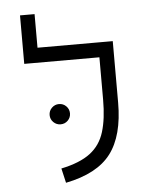

<svg xmlns="http://www.w3.org/2000/svg" viewBox="-53 -778 692 834"><g transform="rotate(-5 293.0 -361.0)"><path d="M393.1 -585.9H457V-318.4Q457 -173.8 397.9 -95.9Q338.9 -18.1 201.2 9.3L186.5 -54.2Q268.6 -71.3 313.5 -105.5Q358.4 -139.6 375.7 -196.3Q393.1 -252.9 393.1 -335.9V-521H65.4V-732.4H128.9V-585.9ZM200.2 -245.6Q182.1 -245.6 168.9 -258.5Q155.8 -271.5 155.8 -289.6Q155.8 -308.1 168.9 -321Q182.1 -334 200.2 -334Q218.8 -334 231.7 -321Q244.6 -308.1 244.6 -289.6Q244.6 -271.5 231.7 -258.5Q218.8 -245.6 200.2 -245.6Z"/></g></svg>

Font: Cascadia Code NF Light
Style: Regular
Weight: 300
Monospace: yes
Designer: Aaron Bell
Foundry: Saja Typeworks
Version: Version 2404.023; ttfautohint (v1.8.4)